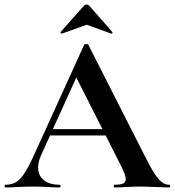

<svg xmlns="http://www.w3.org/2000/svg" viewBox="-28 -826 770 846"><path d="M186 -257H474L481 -229H171ZM717 0Q697 0 655 -2Q611 -4 592 -4Q567 -4 531 -2Q497 0 477 0Q473 0 473 -6Q473 -12 477 -12Q503 -12 514.5 -17.5Q526 -23 526 -37Q526 -54 506 -94L303 -495L352 -581L153 -142Q140 -113 140 -88Q140 -52 165.5 -32Q191 -12 234 -12Q239 -12 239 -6Q239 0 234 0Q216 0 182 -2Q144 -4 116 -4Q89 -4 51 -2Q17 0 -4 0Q-8 0 -8 -6Q-8 -12 -4 -12Q24 -12 43 -23.5Q62 -35 81 -64.5Q100 -94 126 -152L343 -629Q345 -632 352 -632Q360 -632 361 -629L611 -137Q646 -66 669 -39Q692 -12 717 -12Q722 -12 722 -6Q722 0 717 0ZM354 -806Q360 -806 365 -801L467 -685Q468 -685 468 -683Q468 -681 465.5 -679Q463 -677 462 -678L354 -717L245 -678Q243 -677 240 -680.5Q237 -684 239 -685L342 -801Q347 -806 354 -806Z"/></svg>

Font: Cormorant Garamond
Style: Bold
Weight: 700
Designer: Christian Thalmann (Catharsis Fonts)
Foundry: Catharsis Fonts
Version: Version 4.000